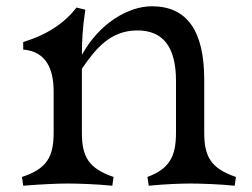

<svg xmlns="http://www.w3.org/2000/svg" viewBox="-20 -585 802 612"><path d="M450 -21 454 7C505 2 555 0 587 0C619 0 679 2 728 7L732 -21C652 -48 631 -86 631 -162V-331C631 -487 576 -565 464 -565C388 -565 296 -510 241 -410C241 -451 243 -496 252 -554L224 -561C186 -512 132 -475 54 -451V-427C129 -421 151 -362 151 -293V-162C151 -86 130 -47 50 -21L54 7C115 2 165 0 197 0C229 0 289 2 338 7L342 -21C262 -48 241 -86 241 -162V-330V-366C285 -430 332 -488 418 -488C500 -488 541 -435 541 -327V-162C541 -86 520 -47 450 -21Z"/></svg>

Font: Basteleur Moonlight
Style: Regular
Weight: 300
Designer: Keussel
Foundry: Keussel Studio
Version: Version 1.300;Glyphs 3.2 (3192)